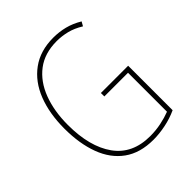

<svg xmlns="http://www.w3.org/2000/svg" viewBox="-203 -851 986 986"><g transform="rotate(-45 290.0 -357.5)"><path d="M319 -351H517V-28Q476 -9 429.5 0.5Q383 10 341 10Q244 10 181 -35.5Q118 -81 87.5 -163Q57 -245 57 -354Q57 -463 89.5 -546.5Q122 -630 187 -677.5Q252 -725 347 -725Q389 -725 429 -715Q469 -705 509 -681L496 -658Q457 -682 420 -691Q383 -700 347 -700Q259 -700 200.5 -655.5Q142 -611 112.5 -533Q83 -455 83 -355Q83 -197 148 -106Q213 -15 342 -15Q383 -15 421.5 -23Q460 -31 491 -43V-326H319Z"/></g></svg>

Font: Noto Sans Khmer Condensed Thin
Style: Regular
Weight: 100
Width: 3
Designer: Danh Hong and the Monotype Design Team
Foundry: Monotype Imaging Inc.
Version: Version 2.004; ttfautohint (v1.8.4.7-5d5b)